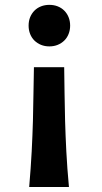

<svg xmlns="http://www.w3.org/2000/svg" viewBox="-20 -562 421 790"><path d="M97.7 -456.5Q97.7 -475.6 104 -491.2Q110.4 -506.8 121.8 -518.3Q133.3 -529.8 148.9 -535.9Q164.6 -542 183.1 -542Q201.7 -542 217.3 -535.9Q232.9 -529.8 244.4 -518.3Q255.9 -506.8 262.2 -491.2Q268.6 -475.6 268.6 -456.5Q268.6 -438 262.2 -422.1Q255.9 -406.2 244.4 -395Q232.9 -383.8 217.3 -377.4Q201.7 -371.1 183.1 -371.1Q164.6 -371.1 148.9 -377.4Q133.3 -383.8 121.8 -395Q110.4 -406.2 104 -422.1Q97.7 -438 97.7 -456.5ZM244.1 -285.6Q245.1 -232.4 245.6 -178.5Q246.1 -124.5 247.8 -65.2Q249.5 -5.9 252.9 61Q256.3 127.9 263.7 207.5H100.1Q106.9 127.9 110.4 61Q113.8 -5.9 115.5 -65.2Q117.2 -124.5 117.7 -178.5Q118.2 -232.4 119.6 -285.6Z"/></svg>

Font: Andika New Basic
Style: Bold
Weight: 700
Designer: Victor Gaultney, Annie Olsen, Pablo Ugerman
Foundry: SIL International
Version: Version 5.500; ttfautohint (v1.8.3)